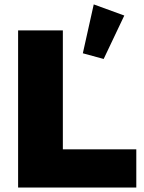

<svg xmlns="http://www.w3.org/2000/svg" viewBox="-20 -839 645 859"><path d="M61 0V-703.1H261.2V-170.9H589.8V0ZM443.8 -575.2 350.6 -600.6 399.4 -819.3 536.1 -769.5Z"/></svg>

Font: Schibsted Grotesk Black
Style: Regular
Weight: 900
Designer: Bakken & Baeck AS, Henrik Kongsvoll
Foundry: Schibsted ASA
Version: Version 1.100;gftools[0.9.25]